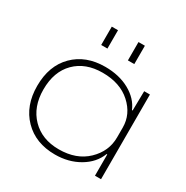

<svg xmlns="http://www.w3.org/2000/svg" viewBox="-168 -867 982 1015"><g transform="rotate(30 323.0 -359.0)"><path d="M226 -615V-727H264V-615ZM389 -615V-727H428V-615ZM303 9Q185 9 113 -64.5Q41 -138 41 -259Q41 -382 113 -454Q185 -526 303 -526Q389 -526 452 -491Q515 -456 539 -398H543L545 -517H580V0H543V-130H539Q515 -67 450.5 -29Q386 9 303 9ZM307 -25Q414 -25 478.5 -87Q543 -149 543 -234V-294Q543 -375 478.5 -433.5Q414 -492 307 -492Q203 -492 141 -430Q79 -368 79 -259Q79 -153 141.5 -89Q204 -25 307 -25Z"/></g></svg>

Font: Mona Sans Expanded ExtraLight
Style: Regular
Weight: 200
Width: 7
Designer: Deni Anggara
Foundry: GitHub
Version: Version 1.001;gftools[0.9.33]